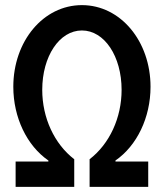

<svg xmlns="http://www.w3.org/2000/svg" viewBox="-20 -730 640 750"><path d="M300 -611C388 -611 455 -510 455 -379C455 -270 408 -168 330 -108V0H559V-99H431V-103C515 -161 568 -271 568 -391C568 -569 451 -710 300 -710C149 -710 32 -569 32 -391C32 -271 85 -161 169 -103V-99H41V0H270V-108C192 -168 145 -270 145 -379C145 -510 212 -611 300 -611Z"/></svg>

Font: CommitMono
Style: 600Regular
Weight: 600
Monospace: yes
Designer: Eigil Nikolajsen
Foundry: Eigil Nikolajsen
Version: Version 1.143